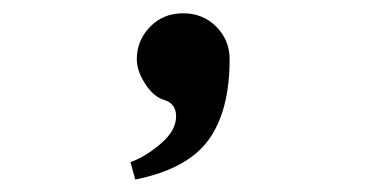

<svg xmlns="http://www.w3.org/2000/svg" viewBox="-20 -123 565 296"><path d="M188.5 153.8 181.2 127Q205.1 118.2 228.3 98.1Q251.5 78.1 251.5 56.6Q251.5 36.6 233.4 31.2Q216.8 26.4 203.9 6.3Q190.9 -13.7 190.9 -31.7Q190.9 -60.5 211.2 -81.5Q231.4 -102.5 262.2 -102.5Q293 -102.5 313.5 -81.8Q334 -61 334 -31.7Q334 48.3 301.3 93Q268.6 137.7 188.5 153.8Z"/></svg>

Font: Anka/Coder Condensed
Style: Regular
Weight: 400
Width: 4
Monospace: yes
Version: Version 1.100